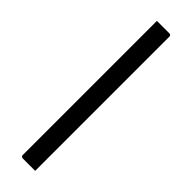

<svg xmlns="http://www.w3.org/2000/svg" viewBox="-310 -759 920 920"><g transform="rotate(45 150.0 -299.5)"><path d="M102.2 -760Q123.8 -760 144.7 -760Q165.6 -760 186.8 -760Q191.8 -760 194.8 -757Q197.8 -754 197.8 -749Q197.8 -658 197.8 -567.1Q197.8 -476.1 197.8 -385.2Q197.8 -294.2 197.8 -203.3Q197.8 -112.3 197.8 -21.3Q197.8 69.6 197.8 160.6Q176.6 160.6 155.7 160.6Q134.8 160.6 113.2 160.6Q108.6 160.6 105.4 157.4Q102.2 154.2 102.2 149.6Q102.2 49.1 102.2 -52Q102.2 -153 102.2 -254Q102.2 -355.1 102.2 -456.1Q102.2 -557.1 102.2 -657.7Q102.2 -683.5 102.2 -708.8Q102.2 -734.2 102.2 -760Z"/></g></svg>

Font: Recursive Sans Linear Light
Style: Regular
Weight: 300
Version: Version 1.085